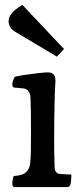

<svg xmlns="http://www.w3.org/2000/svg" viewBox="-20 -840 325 780"><path d="M40 -80Q30 -80 30 -94Q30 -111 36 -125Q72 -127 86.5 -141Q101 -155 103 -180Q105 -197 105.5 -232Q106 -267 106 -306Q106 -345 105.5 -382.5Q105 -420 104 -442Q102 -478 74 -481L40 -484Q30 -484 30 -497Q30 -510 40 -528Q55 -532 82.5 -536Q110 -540 136.5 -543Q163 -546 175 -546Q208 -546 205 -506Q203 -477 202 -437.5Q201 -398 200.5 -354.5Q200 -311 200 -270Q200 -240 200.5 -212Q201 -184 202 -159Q203 -146 208 -140.5Q213 -135 219 -134Q228 -133 242.5 -132Q257 -131 270 -131Q270 -104 266 -90Q263 -80 252 -80ZM211 -610 45 -709Q17 -725 15 -750Q12 -786 71 -820L240 -641Z"/></svg>

Font: Gowun Batang
Style: Bold
Weight: 700
Designer: Yanghee Ryu
Foundry: Yanghee Ryu
Version: Version 2.000